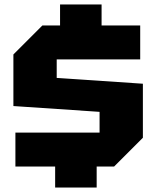

<svg xmlns="http://www.w3.org/2000/svg" viewBox="-20 -780 700 860"><path d="M49 -34V-186H426V-279L40 -305V-536L170 -666H249V-760H435V-666H608V-514H234V-431L620 -405V-163L491 -34H413V60H227V-34Z"/></svg>

Font: Tektur ExtraBold
Style: Regular
Weight: 800
Designer: Adam Jagosz
Foundry: Adam Jagosz
Version: Version 1.005;gftools[0.9.30]